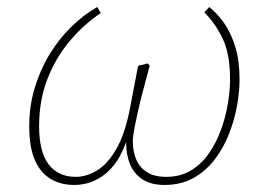

<svg xmlns="http://www.w3.org/2000/svg" viewBox="-20 -513 730 545"><path d="M190 12Q153 12 124 -5Q95 -22 79 -58.5Q63 -95 63 -155Q63 -212 78.5 -263.5Q94 -315 120.5 -358.5Q147 -402 182 -436.5Q217 -471 256 -493L266 -476Q218 -444 178 -396.5Q138 -349 114.5 -288.5Q91 -228 91 -155Q91 -82 118 -46.5Q145 -11 195 -11Q226 -11 256 -29.5Q286 -48 310.5 -90.5Q335 -133 349 -206L372 -326L399 -333L405 -327L379 -229Q368 -182 362.5 -154Q357 -126 357 -112Q357 -85 366 -62Q375 -39 396 -25Q417 -11 452 -11Q492 -11 522.5 -29.5Q553 -48 574 -79Q595 -110 608 -146.5Q621 -183 627 -220Q633 -257 633 -287Q633 -360 612 -403.5Q591 -447 560 -478L574 -493Q597 -475 616.5 -447Q636 -419 648 -379.5Q660 -340 660 -287Q660 -254 653 -214Q646 -174 630.5 -134Q615 -94 590 -61Q565 -28 529.5 -8Q494 12 447 12Q409 12 385 -3.5Q361 -19 349.5 -46Q338 -73 338 -109V-110Q317 -50 278.5 -19Q240 12 190 12Z"/></svg>

Font: Source Serif 4 ExtraLight
Style: Italic
Weight: 250
Italic angle: -12°
Designer: Frank Grießhammer
Foundry: Adobe Systems Incorporated
Version: Version 4.004;hotconv 1.0.116;makeotfexe 2.5.65601